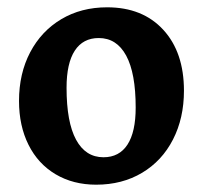

<svg xmlns="http://www.w3.org/2000/svg" viewBox="-20 -493 556 525"><path d="M32 -217Q32 -292 62.5 -350Q93 -408 147.5 -440.5Q202 -473 273 -473Q370 -473 426.5 -411.5Q483 -350 483 -245Q483 -170 453 -111.5Q423 -53 368.5 -20.5Q314 12 243 12Q180 12 132 -16.5Q84 -45 58 -97Q32 -149 32 -217ZM351 -199Q351 -293 325 -341Q299 -389 250 -389Q207 -389 184.5 -354.5Q162 -320 162 -253Q162 -159 188 -111Q214 -63 263 -63Q306 -63 328.5 -97.5Q351 -132 351 -199Z"/></svg>

Font: Alegreya
Style: Bold
Weight: 700
Designer: Juan Pablo del Peral
Foundry: Huerta Tipografica
Version: Version 2.008; ttfautohint (v1.8)